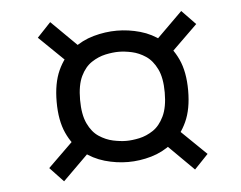

<svg xmlns="http://www.w3.org/2000/svg" viewBox="-42 -663 733 584"><g transform="rotate(-5 325.0 -371.0)"><path d="M330.5 -169Q295 -169 259.2 -179.2Q223.5 -189.5 194 -212.8Q164.5 -236 147 -274.5Q129.5 -313 129.5 -370Q129.5 -427 147 -465.5Q164.5 -504 194 -527Q223.5 -550 259.2 -560Q295 -570 330.5 -570Q366 -570 401.5 -560Q437 -550 466.2 -527Q495.5 -504 513.2 -465.5Q531 -427 531 -370Q531 -313 513.2 -274.5Q495.5 -236 466.2 -212.8Q437 -189.5 401.5 -179.2Q366 -169 330.5 -169ZM131 -127.5 89.5 -171.5 175.5 -255.5 218 -213.5ZM531 -128.5 444.5 -214.5 487 -256 573 -172.5ZM330.5 -233.5Q348.5 -233.5 370.5 -238.2Q392.5 -243 412.8 -256.5Q433 -270 446.2 -297.5Q459.5 -325 459.5 -370Q459.5 -415 446.2 -442Q433 -469 412.8 -482.5Q392.5 -496 370.5 -500.8Q348.5 -505.5 330.5 -505.5Q312.5 -505.5 290.2 -500.8Q268 -496 247.5 -482.5Q227 -469 214 -442Q201 -415 201 -370Q201 -325 214 -297.5Q227 -270 247.5 -256.5Q268 -243 290.2 -238.2Q312.5 -233.5 330.5 -233.5ZM175.5 -486 89.5 -569.5 131 -613.5 218 -527.5ZM487 -485 444.5 -527 531 -612.5 573 -569Z"/></g></svg>

Font: Trispace Thin Light
Style: Regular
Weight: 300
Version: Version 1.210